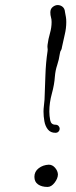

<svg xmlns="http://www.w3.org/2000/svg" viewBox="-20 -733 302 759"><path d="M199 -208Q180 -208 169.5 -221Q159 -234 155.5 -253.5Q152 -273 152 -292Q152 -303 153.5 -314Q155 -325 156 -339Q158 -386 159.5 -435Q161 -484 168 -531Q169 -538 168 -542.5Q167 -547 168 -556Q171 -579 177.5 -601.5Q184 -624 184 -646Q184 -657 181.5 -665Q179 -673 179 -684Q179 -698 188.5 -705.5Q198 -713 208 -713Q219 -713 227.5 -706Q236 -699 237 -685Q239 -674 240.5 -666Q242 -658 242 -646Q242 -621 236 -596.5Q230 -572 225 -547Q224 -538 221 -534Q218 -530 217 -523Q213 -496 206 -475.5Q199 -455 197 -431Q195 -399 185 -363Q175 -327 175 -292Q175 -275 178.5 -257.5Q182 -240 199 -240Q207 -240 211.5 -235Q216 -230 216 -224Q216 -218 211.5 -213Q207 -208 199 -208ZM168 6Q145 6 130.5 -4Q116 -14 116 -34Q116 -55 133 -68Q150 -81 173 -82Q187 -82 197.5 -70Q208 -58 209 -44Q209 -28 196 -11Q183 6 168 6Z"/></svg>

Font: Ruge Boogie
Style: Regular
Weight: 400
Designer: Robert E. Leuschke
Foundry: Robert E. Leuschke
Version: Version 1.010; ttfautohint (v1.8.3)